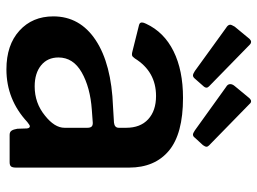

<svg xmlns="http://www.w3.org/2000/svg" viewBox="-122 -670 802 598"><g transform="rotate(90 279.0 -371.0)"><path d="M196 10C258.7 10 313.3 -11.7 360 -55C366.7 -60.3 371 -63 373 -63C377 -63 379.3 -60 380 -54L381 -24C382.3 -16 384.3 -10 387 -6C389.7 -2 394 0 400 0H485C491.7 0 496.2 -1.5 498.5 -4.5C500.8 -7.5 502 -12.7 502 -20V-372C502 -425.3 484.5 -466.7 449.5 -496C414.5 -525.3 359.7 -540 285 -540C227.7 -540 179.2 -530.2 139.5 -510.5C99.8 -490.8 71.3 -462.3 54 -425C51.3 -419.7 50 -415.3 50 -412C50 -407.3 52.7 -404.3 58 -403L142 -382C144 -381.3 146.7 -381 150 -381C152.7 -381 154.8 -381.8 156.5 -383.5C158.2 -385.2 160 -387.3 162 -390C189.3 -434 228.3 -456 279 -456C309.7 -456 333.8 -447.8 351.5 -431.5C369.2 -415.2 378 -392.3 378 -363V-340C378 -331.3 372.7 -326.3 362 -325L312 -322C223.3 -318.7 154.3 -300.7 105 -268C55.7 -235.3 31 -191.3 31 -136C31 -92.7 45.8 -57.5 75.5 -30.5C105.2 -3.5 145.3 10 196 10ZM374.5 -255C376.8 -252.3 378 -248 378 -242V-171C378 -150.3 365.3 -130 340 -110C314 -88.7 283.7 -78 249 -78C221.7 -78 199.8 -84.7 183.5 -98C167.2 -111.3 159 -129.3 159 -152C159 -182.7 174.5 -206.8 205.5 -224.5C236.5 -242.2 275.3 -252.7 322 -256L363 -259C368.3 -259 372.2 -257.7 374.5 -255ZM110 -752C107.3 -752 104.3 -750.3 101 -747L63 -701C59 -694.3 57 -689.7 57 -687C57 -682.3 60.3 -678 67 -674L201 -577C207 -573 211.7 -571 215 -571C218.3 -571 221.7 -573 225 -577L247 -602C251 -606 253 -609.7 253 -613C253 -615.7 251.7 -618.3 249 -621L119 -748C116.3 -750.7 113.3 -752 110 -752ZM295 -752C292.3 -752 289.3 -750.3 286 -747L248 -701C244 -696.3 242 -691.7 242 -687C242 -681.7 245 -677.3 251 -674L386 -577C392 -573 396.3 -571 399 -571C403 -571 406.3 -573 409 -577L432 -602C435.3 -606.7 437 -610.3 437 -613C437 -615.7 435.7 -618.3 433 -621L303 -748C301 -750.7 298.3 -752 295 -752Z"/></g></svg>

Font: Libre Franklin SemiBold
Style: Regular
Weight: 600
Designer: Pablo Impallari, Rodrigo Fuenzalida
Foundry: Impallari Type
Version: Version 1.002; ttfautohint (v1.5)